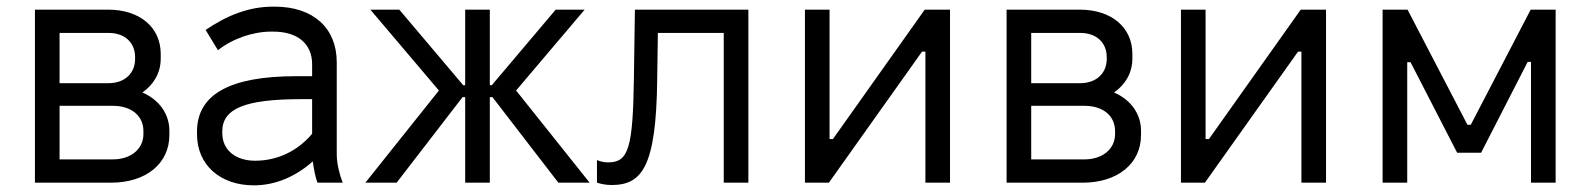

<svg xmlns="http://www.w3.org/2000/svg" viewBox="-20 -549 4780 577"><path d="M85 0H314C418 0 489 -57 489 -143V-156C489 -206 459 -249 408 -271C442 -295 463 -330 463 -373V-387C463 -467 400 -520 305 -520H85ZM159 -299V-450H307C355 -450 386 -421 386 -377V-372C386 -328 354 -299 306 -299ZM159 -70V-231H319C375 -231 411 -201 411 -155V-146C411 -101 373 -70 319 -70Z M743 8C806 8 867 -17 920 -64C923 -42 928 -15 934 0H1010C1001 -22 992 -57 992 -85V-362C992 -464 922 -529 806 -529H800C727 -529 661 -502 598 -459L635 -398C679 -433 740 -454 795 -454H801C875 -454 918 -417 918 -356V-320H870C670 -320 572 -265 572 -153V-146C572 -53 642 8 743 8ZM747 -66C688 -66 648 -98 648 -149V-154C648 -223 717 -251 885 -251H918V-147C877 -98 817 -66 747 -66Z M1378 0H1452V-257H1460L1658 0H1752L1531 -277L1737 -520H1650L1458 -293H1452V-520H1378V-293H1372L1180 -520H1093L1299 -277L1078 0H1172L1370 -257H1378Z M1818 7C1909 7 1952 -47 1955 -309L1957 -450H2155V0H2229V-520H1888L1885 -313C1882 -105 1869 -61 1808 -61C1797 -61 1785 -63 1774 -68V0C1787 4 1801 7 1818 7Z M2399 0H2471L2751 -394H2761V0H2835V-520H2759L2483 -131H2473V-520H2399Z M3005 0H3234C3338 0 3409 -57 3409 -143V-156C3409 -206 3379 -249 3328 -271C3362 -295 3383 -330 3383 -373V-387C3383 -467 3320 -520 3225 -520H3005ZM3079 -299V-450H3227C3275 -450 3306 -421 3306 -377V-372C3306 -328 3274 -299 3226 -299ZM3079 -70V-231H3239C3295 -231 3331 -201 3331 -155V-146C3331 -101 3293 -70 3239 -70Z M3529 0H3601L3881 -394H3891V0H3965V-520H3889L3613 -131H3603V-520H3529Z M4135 0H4209V-362H4219L4359 -90H4431L4571 -363H4581V0H4655V-520H4580L4400 -174H4390L4210 -520H4135Z"/></svg>

Font: Fixel Text Regular
Style: Regular
Weight: 400
Width: 4
Designer: AlfaBravo + MacPaw
Foundry: Kyrylo Tkachov, Marchela Mozhyna, Serhii Makarenko, Maria Weinstein, Zakhar Kryvoshyya
Version: Version 1.211